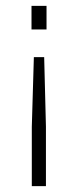

<svg xmlns="http://www.w3.org/2000/svg" viewBox="-20 -632 265 652"><path d="M87 -612H138V-532H87ZM88 -201 95 -438H130L136 -202V0H88Z"/></svg>

Font: Athiti Light
Style: Regular
Weight: 300
Designer: CadsonDemak Team
Foundry: CadsonDemak
Version: Version 1.033